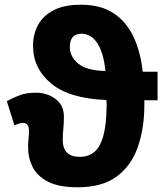

<svg xmlns="http://www.w3.org/2000/svg" viewBox="-20 -785 705 814"><path d="M309 9Q229 9 183 -15Q137 -39 118 -77.5Q99 -116 99 -160Q99 -178 101 -197.5Q103 -217 103 -230Q103 -264 77 -264Q69 -264 58.5 -260.5Q48 -257 41 -254L9 -356Q34 -370 63 -381Q92 -392 132 -392Q180 -392 215.5 -365.5Q251 -339 251 -289Q251 -263 248.5 -239Q246 -215 246 -191Q246 -157 263.5 -138.5Q281 -120 319 -120Q354 -120 379 -140Q404 -160 417.5 -207Q431 -254 432 -334Q432 -339 432 -347.5Q432 -356 431 -361Q274 -367 197 -431Q120 -495 120 -591Q120 -639 141 -678.5Q162 -718 207 -741.5Q252 -765 323 -765Q406 -765 460.5 -729.5Q515 -694 545.5 -630Q576 -566 585 -481H648V-360H592Q592 -354 592 -346.5Q592 -339 592 -333Q591 -237 563.5 -159.5Q536 -82 474.5 -36.5Q413 9 309 9ZM427 -484Q419 -562 392.5 -602Q366 -642 326 -642Q276 -642 276 -585Q276 -546 311 -516Q346 -486 427 -484Z"/></svg>

Font: Noto Sans SemiCondensed ExtraBold
Style: Regular
Weight: 800
Width: 4
Designer: Monotype Design Team
Foundry: Monotype Imaging Inc.
Version: Version 2.013; ttfautohint (v1.8.4.7-5d5b)